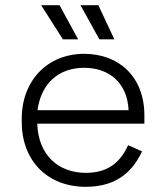

<svg xmlns="http://www.w3.org/2000/svg" viewBox="-20 -708 638 742"><path d="M312 14C441 14 498 -57 529 -123L475 -147C448 -87 403 -40 312 -40C205 -40 128 -109 124 -230H538V-262C538 -410 441 -500 305 -500C165 -500 64 -398 64 -249V-237C64 -88 162 14 312 14ZM125 -282C139 -387 208 -446 305 -446C403 -446 472 -387 477 -282ZM139 -688 223 -556H282L210 -688ZM291 -688 364 -556H422L360 -688Z"/></svg>

Font: Meta Space Light
Style: Regular
Weight: 300
Designer: Meta Pool / Florian Karsten
Foundry: Meta Pool / Florian Karsten
Version: Version 2.000;Glyphs 3.1.1 (3137)